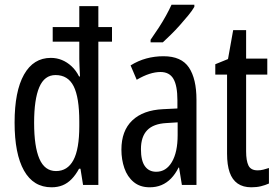

<svg xmlns="http://www.w3.org/2000/svg" viewBox="-20 -786 1177 816"><path d="M199 10Q122 10 82 -61Q42 -132 42 -265Q42 -398 82 -469Q122 -540 196 -540Q221 -540 243 -531Q265 -522 284 -504.5Q303 -487 316 -461H320Q319 -483 318 -501.5Q317 -520 317 -535V-609H204V-671H317V-760H398V-671H456V-609H398V0H333L322 -69H316Q302 -43 284.5 -25Q267 -7 246 1.5Q225 10 199 10ZM218 -59Q267 -59 292 -105.5Q317 -152 317 -250V-270Q317 -372 293 -419.5Q269 -467 216 -467Q169 -467 147 -415.5Q125 -364 125 -264Q125 -163 147.5 -111Q170 -59 218 -59Z M675 -547Q751 -547 783 -499Q815 -451 815 -362V0H753L741 -74H739Q725 -46 707 -27.5Q689 -9 666.5 0.5Q644 10 616 10Q575 10 548 -12.5Q521 -35 508.5 -71.5Q496 -108 496 -150Q496 -230 542 -274Q588 -318 673 -322L734 -325V-360Q734 -422 717 -451Q700 -480 662 -480Q640 -480 615 -472Q590 -464 561 -447L535 -508Q567 -528 602 -537.5Q637 -547 675 -547ZM687 -263Q632 -260 605.5 -232.5Q579 -205 579 -152Q579 -103 596 -79.5Q613 -56 644 -56Q686 -56 710.5 -97.5Q735 -139 735 -212V-266ZM806 -757Q797 -741 780.5 -721Q764 -701 745 -679.5Q726 -658 706.5 -639Q687 -620 672 -606H620V-617Q639 -644 655.5 -669.5Q672 -695 685.5 -719.5Q699 -744 709 -766H806Z M1075 -62Q1087 -62 1099 -65Q1111 -68 1123 -72V-6Q1107 1 1089 5.5Q1071 10 1048 10Q1013 10 990 -6Q967 -22 956 -53.5Q945 -85 945 -133V-469H895V-513L949 -535L971 -658H1026V-537H1116V-469H1026V-143Q1026 -103 1036 -82.5Q1046 -62 1075 -62Z"/></svg>

Font: Noto Sans Arabic ExtraCondensed
Style: Regular
Weight: 400
Width: 2
Designer: Monotype Design Team, Nadine Chahine, Nizar Qandah and Khaled Hosny
Foundry: Monotype Imaging Inc.
Version: Version 2.012